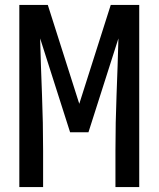

<svg xmlns="http://www.w3.org/2000/svg" viewBox="-20 -755 640 775"><path d="M58 0V-735H173L300 -336L427 -735H542V0H446V-147Q446 -260 450.5 -373.5Q455 -487 458 -600L337 -221H263L142 -600Q145 -487 149.5 -373.5Q154 -260 154 -147V0Z"/></svg>

Font: Iosevka Curly Medium Extended
Style: Regular
Weight: 500
Width: 7
Monospace: yes
Designer: Belleve Invis
Foundry: Belleve Invis
Version: Version 11.1.0; ttfautohint (v1.8.3)